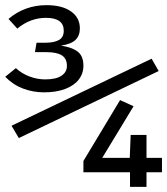

<svg xmlns="http://www.w3.org/2000/svg" viewBox="-20 -732 655 752"><path d="M292.8 -620.5Q292.8 -592.8 276.2 -576.2Q259.5 -559.5 219 -553.3Q264.6 -546.2 285.6 -528.7Q306.7 -511.3 306.7 -474.9Q306.7 -444.1 288.5 -420.5Q270.3 -396.9 235.4 -383.6Q200.5 -370.3 152.3 -370.3Q109.7 -370.3 70.3 -385.1Q30.8 -400 0.5 -431.3L42.1 -465.1Q65.6 -443.6 95.9 -432.3Q126.2 -421 156.9 -421Q199.5 -421 220.8 -435.4Q242.1 -449.7 242.1 -473.8Q242.1 -502.6 222.3 -515.1Q202.6 -527.7 162.6 -527.7H116.9L123.1 -564.6H156.4Q192.3 -564.6 211 -575.4Q229.7 -586.2 229.7 -611.8Q229.7 -662.1 160 -662.1Q98.5 -662.1 47.7 -620L13.3 -657.9Q76.9 -711.8 162.6 -711.8Q223.1 -711.8 257.9 -687.4Q292.8 -663.1 292.8 -620.5ZM601.5 -453.8 53.8 -191.3 25.1 -239.5 573.8 -502.1ZM614.4 -57.4H553.8V0H489.2V-57.4H306.7V-101.5L450.3 -340L503.1 -315.9L380.5 -113.8H488.2L491.8 -203.6H553.8V-113.8H614.4Z"/></svg>

Font: Fira Code Fixed Light
Style: Regular
Weight: 300
Monospace: yes
Designer: Carrois Corporate, Edenspiekermann AG, Nikita Prokopov
Foundry: Carrois Corporate, Edenspiekermann AG, Nikita Prokopov
Version: Version 5.002